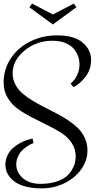

<svg xmlns="http://www.w3.org/2000/svg" viewBox="-20 -1015 575 1060"><path d="M384.8 -534.2 370.1 -554.2Q392.1 -570.8 405.5 -599.6Q418.9 -628.4 418.9 -659.2Q418.9 -683.6 410.6 -706.1Q402.3 -728.5 385.3 -747.8Q368.2 -767.1 338.4 -778.6Q308.6 -790 270 -790Q180.7 -790 115.2 -735.8Q49.8 -681.6 49.8 -609.9Q49.8 -577.6 64 -549.8Q78.1 -522 102.1 -501Q126 -480 157 -460.9Q188 -441.9 222.2 -424.6Q256.3 -407.2 290.5 -389.6Q324.7 -372.1 355.7 -351.3Q386.7 -330.6 410.6 -307.1Q434.6 -283.7 448.7 -252.2Q462.9 -220.7 462.9 -184.1Q462.9 -129.9 429.7 -82Q396.5 -34.2 337.9 -4.6Q279.3 24.9 210 24.9Q164.1 24.9 128.2 16.4Q92.3 7.8 70.6 -5.6Q48.8 -19 34.7 -36.9Q20.5 -54.7 15.1 -71.3Q9.8 -87.9 9.8 -105Q9.8 -132.3 20.8 -155.8Q31.7 -179.2 48.1 -194.6Q64.5 -210 85.7 -222.2Q106.9 -234.4 125 -240.5Q143.1 -246.6 160.2 -250L165 -225.1Q158.7 -223.1 149.2 -218.5Q139.6 -213.9 125 -203.6Q110.4 -193.4 98.6 -180.9Q86.9 -168.5 78.4 -148.7Q69.8 -128.9 69.8 -106.9Q69.8 -64 105.7 -32Q141.6 0 204.1 0Q250 0 285.9 -10.7Q321.8 -21.5 342.3 -37.6Q362.8 -53.7 376 -75.2Q389.2 -96.7 393.6 -115.5Q397.9 -134.3 397.9 -152.8Q397.9 -192.9 376 -225.6Q354 -258.3 318.8 -281Q283.7 -303.7 241.5 -324.2Q199.2 -344.7 156.7 -366.5Q114.3 -388.2 79.1 -413.3Q43.9 -438.5 22 -475.6Q0 -512.7 0 -559.1Q0 -633.8 40.8 -694.1Q81.5 -754.4 148.9 -787.1Q216.3 -819.8 294.9 -819.8Q388.7 -819.8 435.8 -780.3Q482.9 -740.7 482.9 -684.1Q482.9 -630.4 450.7 -589.4Q418.5 -548.3 384.8 -534.2ZM272 -879.9 142.1 -975.1 157.2 -995.1 272 -935.1 387.2 -995.1 401.9 -975.1Z"/></svg>

Font: Rochester
Style: Regular
Weight: 400
Designer: Gillian Fisher
Foundry: Font Diner, Inc DBA Sideshow
Version: Version 1.005